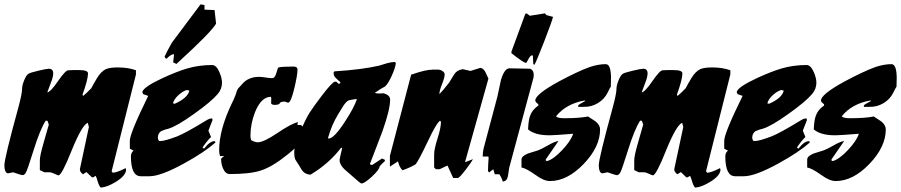

<svg xmlns="http://www.w3.org/2000/svg" viewBox="-30 -788 4116 877"><path d="M480 -6 485 1Q502 1 544 -20L546 -12Q544 15 500 42Q460 67 430 69Q422 60 417 43Q411 22 407 15L396 22H390L365 -2L349 8Q333 -4 335 -16L376 -208L371 -227Q345 -218 297 -100Q252 13 237 13Q234 13 219.5 6Q205 -1 197 -1H173L152 -11V-55Q152 -77 169 -135Q192 -214 193 -219L187 -236L179 -237Q153 -197 123.5 -102Q94 -7 87 2.5Q80 12 73 12Q67 12 30 -1L5 4Q-10 -1 -10 -33Q-10 -64 53 -294Q71 -360 71 -384Q71 -398 80.5 -421.5Q90 -445 100 -451Q107 -456 145 -465Q183 -474 193 -474Q213 -474 213 -453Q213 -436 202 -409Q189 -376 186 -366Q201 -368 235 -417.5Q269 -467 282 -467Q290 -467 306 -468Q322 -468 330 -468Q372 -468 372 -453Q372 -425 347 -356L348 -353L350 -350Q364 -361 387 -385Q395 -401 413 -431Q431 -461 453 -472Q471 -480 508 -480Q556 -480 591 -467Q591 -448 591 -448Z M984 -410Q984 -381 964 -358Q934 -323 858 -269Q779 -212 739 -200Q727 -198 706 -189Q691 -179 691 -159Q691 -151 697 -144H705Q723 -144 779 -165Q817 -180 909 -236Q927 -248 939 -247L941 -240L922 -191L934 -162Q918 -148 895 -114L902 -109Q930 -145 952 -143L954 -137Q903 -92 810 -41Q704 17 653 17H613Q568 17 568 -74Q568 -90 580 -100L563 -109V-145Q563 -179 647 -350L624 -358L620 -368Q626 -391 712 -431Q777 -461 824 -475Q878 -491 939 -491Q958 -491 972 -459Q984 -432 984 -410ZM835 -374 823 -377Q804 -371 784.5 -353Q765 -335 760 -316L768 -314Q827 -340 835 -374ZM886 -768 904 -765V-744L950 -742L957 -680Q936 -642 776 -496L761 -503Q762 -516 765 -540H762Q751 -540 731 -520Q724 -521 722 -530Q732 -552 755 -593Z M1286 -319Q1283 -319 1278 -321.5Q1273 -324 1270 -324Q1251 -324 1248 -316.5Q1245 -309 1225 -309Q1210 -309 1208 -317Q1209 -314 1209 -338Q1209 -343 1207 -346Q1163 -345 1135 -276Q1114 -222 1114 -169Q1114 -157 1117 -148Q1135 -138 1147 -138Q1174 -138 1235 -179Q1301 -224 1331 -230Q1329 -224 1329 -221V-217Q1334 -217 1344 -217V-216V-217Q1352 -213 1353 -205Q1344 -194 1341 -184L1347 -180Q1355 -190 1367 -190Q1372 -190 1375 -165Q1367 -154 1348 -139Q1327 -121 1320 -114Q1311 -104 1282 -81Q1214 -26 1161 -9Q1112 7 1020 7Q1000 7 989 -18Q980 -38 980 -61Q980 -66 994 -75H975Q971 -87 971 -102Q971 -196 1030 -318Q1037 -331 1047 -357Q1052 -376 1057 -383Q1067 -394 1076 -404Q1104 -437 1154 -437Q1164 -437 1183.5 -434Q1203 -431 1213 -431Q1226 -431 1232.5 -455Q1239 -479 1242 -480Q1260 -484 1310 -484Q1329 -484 1329 -470Q1329 -447 1315 -387Q1299 -319 1286 -319Z M1778 -498Q1775 -476 1759 -441Q1743 -406 1729 -393Q1712 -385 1682 -364Q1692 -359 1721 -362Q1752 -354 1752 -333Q1752 -287 1716 -186Q1688 -113 1660 -40L1663 -35H1671L1715 -64L1728 -58V-52Q1712 -38 1704 -28Q1703 -13 1669 18.5Q1635 50 1621 50Q1616 50 1581 18Q1562 1 1543 -15Q1521 -37 1521 -57Q1521 -62 1533 -112L1528 -113Q1472 -40 1388 10Q1367 8 1356 -3Q1349 -9 1337 -31Q1328 -45 1319 -59Q1314 -70 1314 -96Q1314 -119 1341 -185Q1366 -245 1384 -273Q1402 -301 1440 -351Q1489 -415 1500 -415H1506L1517 -405L1523 -407L1525 -412Q1514 -422 1503.5 -432Q1493 -442 1494 -457L1497 -462Q1623 -470 1701 -488Q1719 -494 1739 -499.5Q1759 -505 1775 -505ZM1600 -336Q1588 -335 1564 -330Q1551 -325 1536 -301Q1525 -283 1514 -265Q1485 -218 1468 -157L1472 -155Q1497 -157 1546 -233Q1591 -302 1600 -336Z M2094 -47 2130 -61Q2125 -49 2096.5 -12Q2068 25 2061 25H2040L2014 -32L1978 -15H1961L1953 -23V-82Q1953 -107 1968.5 -155.5Q1984 -204 1984 -229Q1984 -236 1979 -236Q1962 -223 1925 -144Q1883 -56 1869 -38Q1851 -26 1811 -11H1808Q1794 -24 1788 -51L1751 -27Q1751 -76 1751 -76L1848 -447Q1921 -472 1945 -469V-471H1944L1942 -470Q1941 -470 1971 -470Q1981 -470 1991 -463.5Q2001 -457 2001 -448Q2001 -433 1989 -403.5Q1977 -374 1977 -358Q1993 -374 2021 -410Q2033 -430 2045 -449Q2057 -468 2084 -472L2119 -464L2164 -478Q2177 -477 2187 -459Q2194 -444 2201 -429Z M2392 -474Q2408 -467 2408 -446Q2408 -438 2407 -434L2296 -22Q2293 -3 2290 17Q2285 41 2266 41Q2264 28 2251 8H2230L2223 -15L2204 0L2199 -7Q2199 -18 2200 -38Q2202 -62 2202 -69L2200 -73H2175V-78Q2175 -92 2179 -110L2242 -347Q2250 -385 2258 -422Q2274 -476 2297 -476Q2296 -476 2392 -474ZM2306 -545V-552L2370 -726H2377L2390 -716L2459 -727L2466 -719Q2476 -717 2496 -711Q2492 -692 2455.5 -598Q2419 -504 2411 -492L2406 -495L2404 -532L2401 -536Q2393 -534 2386.5 -523Q2380 -512 2375 -502L2372 -501Q2362 -501 2306 -545Z M2760 -392Q2756 -387 2746 -366Q2731 -335 2701 -317Q2671 -299 2637 -300H2611V-306Q2611 -310 2644 -327L2640 -329Q2556 -314 2510 -257Q2516 -248 2547 -248Q2617 -248 2656 -256Q2689 -235 2691 -233Q2711 -216 2711 -197Q2711 -117 2636 -39Q2561 39 2482 39Q2454 39 2416 11Q2374 -19 2352 -23V-59Q2352 -75 2382 -87Q2385 -88 2427 -101Q2441 -106 2473 -124Q2502 -141 2521 -144L2463 -60V-55L2468 -52Q2498 -60 2538 -102.5Q2578 -145 2588 -177Q2502 -170 2480 -170Q2413 -170 2382 -197Q2384 -240 2391 -258Q2400 -286 2429 -306V-312Q2415 -322 2415 -329Q2415 -357 2523 -416Q2609 -462 2664 -482Q2704 -495 2737 -495Q2761 -495 2761 -429Q2761 -439 2760 -392Z M3195 -6 3200 1Q3217 1 3259 -20L3261 -12Q3259 15 3215 42Q3175 67 3145 69Q3137 60 3132 43Q3126 22 3122 15L3111 22H3105L3080 -2L3064 8Q3048 -4 3050 -16L3091 -208L3086 -227Q3060 -218 3012 -100Q2967 13 2952 13Q2949 13 2934.5 6Q2920 -1 2912 -1H2888L2867 -11V-55Q2867 -77 2884 -135Q2907 -214 2908 -219L2902 -236L2894 -237Q2868 -197 2838.5 -102Q2809 -7 2802 2.5Q2795 12 2788 12Q2782 12 2745 -1L2720 4Q2705 -1 2705 -33Q2705 -64 2768 -294Q2786 -360 2786 -384Q2786 -398 2795.5 -421.5Q2805 -445 2815 -451Q2822 -456 2860 -465Q2898 -474 2908 -474Q2928 -474 2928 -453Q2928 -436 2917 -409Q2904 -376 2901 -366Q2916 -368 2950 -417.5Q2984 -467 2997 -467Q3005 -467 3021 -468Q3037 -468 3045 -468Q3087 -468 3087 -453Q3087 -425 3062 -356L3063 -353L3065 -350Q3079 -361 3102 -385Q3110 -401 3128 -431Q3146 -461 3168 -472Q3186 -480 3223 -480Q3271 -480 3306 -467Q3306 -448 3306 -448Z M3699 -410Q3699 -381 3679 -358Q3649 -323 3573 -269Q3494 -212 3454 -200Q3442 -198 3421 -189Q3406 -179 3406 -159Q3406 -151 3412 -144H3420Q3438 -144 3494 -165Q3532 -180 3624 -236Q3642 -248 3654 -247L3656 -240L3637 -191L3649 -162Q3633 -148 3610 -114L3617 -109Q3645 -145 3667 -143L3669 -137Q3618 -92 3525 -41Q3419 17 3368 17H3328Q3283 17 3283 -74Q3283 -90 3295 -100L3278 -109V-145Q3278 -179 3362 -350L3339 -358L3335 -368Q3341 -391 3427 -431Q3492 -461 3539 -475Q3593 -491 3654 -491Q3673 -491 3687 -459Q3699 -432 3699 -410ZM3550 -374 3538 -377Q3519 -371 3499.5 -353Q3480 -335 3475 -316L3483 -314Q3542 -340 3550 -374Z M4065 -392Q4061 -387 4051 -366Q4036 -335 4006 -317Q3976 -299 3942 -300H3916V-306Q3916 -310 3949 -327L3945 -329Q3861 -314 3815 -257Q3821 -248 3852 -248Q3922 -248 3961 -256Q3994 -235 3996 -233Q4016 -216 4016 -197Q4016 -117 3941 -39Q3866 39 3787 39Q3759 39 3721 11Q3679 -19 3657 -23V-59Q3657 -75 3687 -87Q3690 -88 3732 -101Q3746 -106 3778 -124Q3807 -141 3826 -144L3768 -60V-55L3773 -52Q3803 -60 3843 -102.5Q3883 -145 3893 -177Q3807 -170 3785 -170Q3718 -170 3687 -197Q3689 -240 3696 -258Q3705 -286 3734 -306V-312Q3720 -322 3720 -329Q3720 -357 3828 -416Q3914 -462 3969 -482Q4009 -495 4042 -495Q4066 -495 4066 -429Q4066 -439 4065 -392Z"/></svg>

Font: Ode an Erik AH
Style: Regular
Weight: 400
Designer: Andreas Höfeld
Foundry: Fontgrube AH
Version: Version 2.00